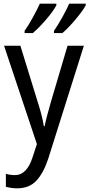

<svg xmlns="http://www.w3.org/2000/svg" viewBox="-20 -786 487 1046"><path d="M197 -766Q184 -737 160 -693Q136 -649 114 -618V-606H159Q193 -635 232 -680.5Q271 -726 287 -757V-766ZM357 -766Q345 -738 320 -693Q295 -648 274 -618V-606H320Q351 -632 391 -679.5Q431 -727 447 -757V-766ZM181 -1 158 69Q127 168 61 168Q37 168 12 161V232Q25 235 40 237.5Q55 240 73 240Q139 240 178 198.5Q217 157 243 78L437 -537H348L258 -233Q247 -195 237.5 -159.5Q228 -124 223 -98H219Q214 -130 205 -164Q196 -198 185 -232L91 -537H2Z"/></svg>

Font: Noto Sans UI SemiCondensed
Style: Regular
Weight: 400
Width: 4
Designer: Monotype Design Team
Foundry: Monotype Imaging Inc.
Version: 1.001